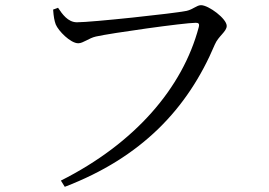

<svg xmlns="http://www.w3.org/2000/svg" viewBox="-20 -703 1040 741"><path d="M204 -673 185 -666C187 -638 190 -623 195 -609C205 -584 252 -536 282 -536C301 -536 323 -556 350 -562C407 -575 691 -615 735 -615C745 -615 751 -613 747 -598C685 -364 501 -150 215 -6L230 18C525 -95 704 -282 809 -531C823 -564 855 -581 855 -603C855 -631 785 -683 756 -683C739 -683 726 -667 700 -661C652 -651 334 -617 277 -617C242 -617 220 -649 204 -673Z"/></svg>

Font: Source Han Serif K
Style: Regular
Weight: 400
Designer: Ryoko NISHIZUKA 西塚涼子 (kana & ideographs); Frank Grießhammer (Latin, Greek & Cyrillic); Wenlong ZHANG 张文龙 (bopomofo); San
Foundry: Adobe Systems Incorporated
Version: Version 1.001;PS 1.001;hotconv 16.6.54;makeotf.lib2.5.65590